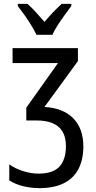

<svg xmlns="http://www.w3.org/2000/svg" viewBox="-20 -963 497 993"><path d="M383 -714V-647L210 -410Q307 -404 359 -351Q411 -298 411 -205Q411 -138 386 -89.5Q361 -41 310.5 -15.5Q260 10 184 10Q141 10 100 0Q59 -10 28 -30V-113Q58 -91 99.5 -78Q141 -65 179 -65Q254 -65 287.5 -101.5Q321 -138 321 -207Q321 -252 304 -281.5Q287 -311 253 -325.5Q219 -340 169 -340H116V-406L280 -637H45V-714ZM349 -932Q334 -912 315 -886Q296 -860 278.5 -833Q261 -806 251 -783H169Q158 -805 142 -831.5Q126 -858 107.5 -884Q89 -910 72 -932V-943H122Q142 -926 164.5 -901Q187 -876 210 -850Q235 -879 254.5 -899.5Q274 -920 299 -943H349Z"/></svg>

Font: Noto Sans Display Condensed
Style: Regular
Weight: 400
Width: 3
Designer: Monotype Design Team
Foundry: Monotype Imaging Inc.
Version: Version 2.003